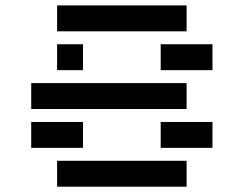

<svg xmlns="http://www.w3.org/2000/svg" viewBox="-20 -704 919 724"><path d="M195.3 0V-97.7H683.6V0ZM683.6 -683.6V-585.9H195.3V-683.6ZM293 -439.5H195.3V-537.1H293ZM585.9 -439.5V-537.1H781.2V-439.5ZM97.7 -293V-390.6H683.6V-293ZM97.7 -146.5V-244.1H293V-146.5ZM585.9 -146.5V-244.1H781.2V-146.5Z"/></svg>

Font: Trigram
Style: Regular
Weight: 400
Designer: GGBotNet
Foundry: GGBotNet
Version: 1.05